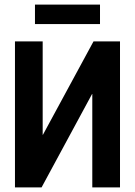

<svg xmlns="http://www.w3.org/2000/svg" viewBox="-20 -819 590 839"><path d="M383.3 0V-408.2H382.3L161.6 0H45.4V-638.2H166.5V-230H167.5L388.7 -638.2H504.4V0ZM132.8 -713.9V-798.8H417V-713.9ZM0 -638.2Z"/></svg>

Font: Code New Roman
Style: Bold
Weight: 700
Monospace: yes
Designer: Sam Radian
Foundry: Code New Roman
Version: Version 1.508 October 19, 2014